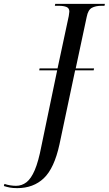

<svg xmlns="http://www.w3.org/2000/svg" viewBox="-169 -734 563 994"><path d="M-80 240Q-102 240 -118 237Q-134 234 -149 229L-146 218Q-132 223 -116 225.5Q-100 228 -86 228Q-56 228 -32 209.5Q-8 191 11 146.5Q30 102 45 24L127 -370H34L36 -380H129L187 -651Q187 -656 188.5 -662.5Q190 -669 190 -674Q190 -692 175 -698Q160 -704 135 -704H115L117 -714H374L372 -704H356Q326 -704 306.5 -693.5Q287 -683 280 -647L223 -380H318L316 -370H220L139 13Q112 137 58 188.5Q4 240 -80 240Z"/></svg>

Font: Noto Serif Display Condensed
Style: Italic
Weight: 400
Width: 3
Italic angle: -12°
Designer: Monotype Design Team
Foundry: Monotype Imaging Inc.
Version: Version 2.009